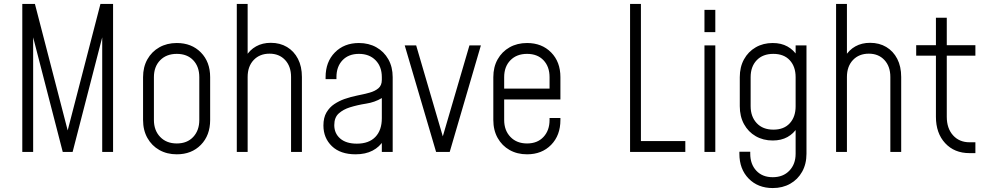

<svg xmlns="http://www.w3.org/2000/svg" viewBox="-20 -770 4984 973"><path d="M93 0V-750H157L329 -86H317L489 -750H553V0H498V-605L504 -604L348 0H298L142 -604L148 -605V0Z M876 12Q826 12 787.5 -9.8Q749 -31.5 727 -70.8Q705 -110 705 -162V-379Q705 -430.5 727 -469.5Q749 -508.5 787.5 -530.2Q826 -552 876 -552Q951 -552 998 -504.2Q1045 -456.5 1045 -379V-162Q1045 -84 998 -36Q951 12 876 12ZM876 -43Q928.5 -43 959.2 -76Q990 -109 990 -162V-379Q990 -432.5 959.2 -464.8Q928.5 -497 876 -497Q823.5 -497 791.8 -464.8Q760 -432.5 760 -379V-162Q760 -109 791.8 -76Q823.5 -43 876 -43Z M1180 0V-750H1235V-473L1226 -484Q1245.5 -517 1277.8 -535Q1310 -553 1352.5 -553Q1399 -553 1434.5 -531.8Q1470 -510.5 1490 -471.8Q1510 -433 1510 -380V0H1455V-380Q1455 -433.5 1425 -465.8Q1395 -498 1346 -498Q1296 -498 1265.5 -465.8Q1235 -433.5 1235 -380V0Z M1782 12Q1705 12 1662 -29.2Q1619 -70.5 1619 -134Q1619 -174 1634.5 -200.2Q1650 -226.5 1674.2 -242.5Q1698.5 -258.5 1725 -268Q1757.5 -279.5 1790.8 -286Q1824 -292.5 1852.2 -300.2Q1880.5 -308 1897.8 -322.8Q1915 -337.5 1915 -365V-379Q1915 -432.5 1883.2 -464.8Q1851.5 -497 1799 -497Q1746.5 -497 1715.8 -464.8Q1685 -432.5 1685 -379V-369H1630V-379Q1630 -456.5 1677 -504.2Q1724 -552 1799 -552Q1849 -552 1887.5 -530.2Q1926 -508.5 1948 -469.5Q1970 -430.5 1970 -379V0H1915V-71L1924 -59Q1904 -25.5 1868.2 -6.8Q1832.5 12 1782 12ZM1788.5 -42Q1849.5 -42 1882.2 -76Q1915 -110 1915 -171V-273Q1879 -251.5 1835.2 -244.8Q1791.5 -238 1753 -226Q1719.5 -215.5 1696.8 -195.2Q1674 -175 1674 -136Q1674 -94 1704 -68Q1734 -42 1788.5 -42Z M2190 0 2031 -540H2089L2231 -55H2217L2359 -540H2417L2259 0Z M2651 12Q2601 12 2562.5 -9.8Q2524 -31.5 2502 -70.8Q2480 -110 2480 -162V-379Q2480 -430.5 2502 -469.5Q2524 -508.5 2562.5 -530.2Q2601 -552 2651 -552Q2726 -552 2773 -504.2Q2820 -456.5 2820 -379V-266H2521V-321H2765V-379Q2765 -432.5 2734.2 -464.8Q2703.5 -497 2651 -497Q2598.5 -497 2566.8 -464.8Q2535 -432.5 2535 -379V-162Q2535 -109 2566.8 -76Q2598.5 -43 2651 -43Q2703.5 -43 2734.2 -76Q2765 -109 2765 -162V-172H2820V-162Q2820 -84 2773 -36Q2726 12 2651 12Z M3228 -750V-55H3453V0H3173V-750Z M3550 0V-540H3605V0ZM3550 -607V-720H3605V-607Z M3896 183Q3821 183 3774 135Q3727 87 3727 9V-1H3782V9Q3782 62 3812.8 95Q3843.5 128 3896 128Q3948.5 128 3980.2 95Q4012 62 4012 9V-136L4021 -124Q4002 -93 3970.5 -75.5Q3939 -58 3896 -58Q3847.5 -58 3809.8 -79.8Q3772 -101.5 3750.5 -140.8Q3729 -180 3729 -232V-379Q3729 -430.5 3750.5 -469.5Q3772 -508.5 3809.8 -530.2Q3847.5 -552 3896 -552Q3939 -552 3970.5 -534.5Q4002 -517 4021 -486L4012 -474V-540H4067V9Q4067 61 4045 100.2Q4023 139.5 3984.5 161.2Q3946 183 3896 183ZM3899.5 -113Q3953 -113 3982.5 -145.5Q4012 -178 4012 -231V-379Q4012 -432.5 3982.2 -464.8Q3952.5 -497 3899 -497Q3845.5 -497 3814.8 -464.8Q3784 -432.5 3784 -379V-232Q3784 -179 3814.8 -146Q3845.5 -113 3899.5 -113Z M4217 0V-750H4272V-473L4263 -484Q4282.5 -517 4314.8 -535Q4347 -553 4389.5 -553Q4436 -553 4471.5 -531.8Q4507 -510.5 4527 -471.8Q4547 -433 4547 -380V0H4492V-380Q4492 -433.5 4462 -465.8Q4432 -498 4383 -498Q4333 -498 4302.5 -465.8Q4272 -433.5 4272 -380V0Z M4893 6Q4816.5 6 4769.8 -44.5Q4723 -95 4723 -178V-488H4623V-541H4723V-680H4778V-541H4923V-488H4778V-178Q4778 -119.5 4809.8 -84.2Q4841.5 -49 4893 -49H4923V6Z"/></svg>

Font: Mohave Light
Style: Regular
Weight: 300
Designer: Gumpita Rahayu
Foundry: Tokotype
Version: Version 2.003